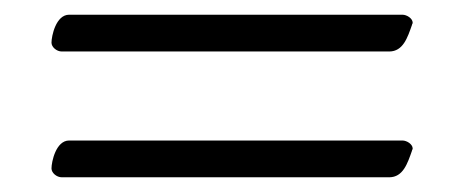

<svg xmlns="http://www.w3.org/2000/svg" viewBox="-20 -384 630 261"><path d="M74 -364C56 -364 50 -335 50 -326C50 -320 57 -314 64 -314H509C528 -314 534 -333 540 -350C540 -351 541 -352 541 -353C541 -359 533 -364 527 -364ZM74 -193C56 -193 50 -164 50 -155C50 -149 57 -143 64 -143H509C528 -143 534 -162 540 -179C540 -180 541 -181 541 -182C541 -188 533 -193 527 -193Z"/></svg>

Font: EB Garamond 12
Style: Regular
Weight: 400
Version: Version 0.016+